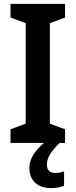

<svg xmlns="http://www.w3.org/2000/svg" viewBox="-20 -734 388 986"><path d="M314 0H34V-70L112 -99V-615L34 -644V-714H314V-644L236 -615V-99L314 -70ZM221 111Q221 154 263 154Q278 154 289.5 151.5Q301 149 309 146V221Q296 225 280 228.5Q264 232 243 232Q189 232 160 204Q131 176 131 128Q131 88 158.5 50Q186 12 227 -15L286 0Q253 33 237 58.5Q221 84 221 111Z"/></svg>

Font: Noto Sans Devanagari SemiCondensed SemiBold
Style: Regular
Weight: 600
Width: 4
Designer: Jelle Bosma - Monotype Design Team
Foundry: Monotype Imaging Inc.
Version: Version 2.004; ttfautohint (v1.8.4.7-5d5b)